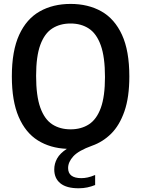

<svg xmlns="http://www.w3.org/2000/svg" viewBox="-20 -770 738 1005"><path d="M391.5 215.5Q328 215.5 296 189.5Q264 163.5 264 117Q264 86.5 279 59.5Q294 32.5 330 9Q243 5.5 178.2 -35Q113.5 -75.5 77.8 -158.2Q42 -241 42 -370Q42 -503.5 80.2 -587.2Q118.5 -671 187.8 -710.2Q257 -749.5 349.5 -749.5Q441.5 -749.5 510.8 -710.5Q580 -671.5 618.5 -587.8Q657 -504 657 -370Q657 -260.5 631.2 -187Q605.5 -113.5 561.8 -70.2Q518 -27 462.5 -7.5Q391.5 18 364 48Q336.5 78 336.5 109.5Q336.5 162.5 406 162.5Q421.5 162.5 439 158.8Q456.5 155 478 146V198.5Q458 206.5 437 211Q416 215.5 391.5 215.5ZM349.5 -93Q405 -93 445.5 -119.2Q486 -145.5 507.8 -205.5Q529.5 -265.5 529.5 -367Q529.5 -471.5 507.5 -532.8Q485.5 -594 445.2 -620.5Q405 -647 349.5 -647Q294 -647 253.5 -621Q213 -595 191 -535Q169 -475 169 -373Q169 -268 191 -206.8Q213 -145.5 253.5 -119.2Q294 -93 349.5 -93Z"/></svg>

Font: Encode Sans Semi Condensed SemiBold
Style: Regular
Weight: 600
Width: 4
Designer: Multiple Designers
Foundry: Impallari Type
Version: Version 3.000; ttfautohint (v1.8.3) -l 8 -r 50 -G 200 -x 14 